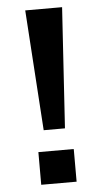

<svg xmlns="http://www.w3.org/2000/svg" viewBox="-52 -739 414 773"><g transform="rotate(-5 155.0 -352.5)"><path d="M112 -218 80 -705H229L198 -218ZM83 0V-132H226V0Z"/></g></svg>

Font: Nunito Sans 7pt Expanded SemiBold
Style: Regular
Weight: 600
Width: 7
Designer: Vernon Adams
Foundry: Vernon Adams
Version: Version 3.101;gftools[0.9.27]